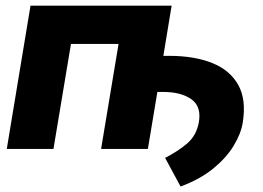

<svg xmlns="http://www.w3.org/2000/svg" viewBox="-20 -536 946 691"><path d="M597.7 -515.6 567.9 -335H588.9Q679.2 -335 743.4 -309.3Q807.6 -283.7 837.4 -230.5Q867.2 -177.2 853.5 -94.2Q847.2 -54.7 820.8 -11.2Q794.4 32.2 747.1 70.8Q699.7 109.4 629.9 135.3L574.2 32.2Q622.6 7.3 654.5 -20.5Q686.5 -48.3 695.3 -94.2Q706.1 -152.3 668.9 -178.7Q631.8 -205.1 567.4 -205.1H546.4L512.2 0H343.8L406.7 -377.9H235.4L172.4 0H4.4L89.8 -515.6Z"/></svg>

Font: Inter Display ExtraBold
Style: Italic
Weight: 800
Italic angle: -9.39999°
Designer: Rasmus Andersson
Foundry: rsms
Version: Version 4.000;git-a52131595